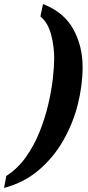

<svg xmlns="http://www.w3.org/2000/svg" viewBox="-62 -789 436 946"><path d="M-31 78Q25 42 65.5 -15Q106 -72 133 -139.5Q160 -207 176 -275.5Q192 -344 198.5 -403Q205 -462 205 -501Q205 -560 190 -618Q175 -676 137 -708L150 -769Q253 -729 299 -645.5Q345 -562 345 -459Q345 -368 321 -273.5Q297 -179 249 -95.5Q201 -12 128.5 49.5Q56 111 -42 137Z"/></svg>

Font: Noto Serif Condensed
Style: Bold Italic
Weight: 700
Width: 3
Italic angle: -12°
Designer: Monotype Design Team
Foundry: Monotype Imaging Inc.
Version: Version 2.014